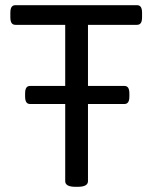

<svg xmlns="http://www.w3.org/2000/svg" viewBox="-20 -720 589 742"><path d="M509 -700H40C26 -700 20 -691 20 -670V-654C20 -633 26 -624 40 -624H232V-388H97C83 -388 77 -379 77 -358V-348C77 -327 83 -318 97 -318H232V-20C232 -6 244 2 272 2H280C308 2 320 -6 320 -20V-318H460C474 -318 480 -327 480 -348V-358C480 -379 474 -388 460 -388H320V-624H509C523 -624 529 -633 529 -654V-670C529 -691 523 -700 509 -700Z"/></svg>

Font: Asap
Style: Regular
Weight: 400
Designer: Pablo Cosgaya
Foundry: Pablo Cosgaya
Version: Version 1.007;PS 001.007;hotconv 1.0.70;makeotf.lib2.5.58329